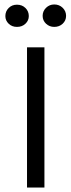

<svg xmlns="http://www.w3.org/2000/svg" viewBox="-20 -840 320 860"><path d="M101 0V-628H179V0ZM223 -719.5Q201.5 -719.5 186.2 -733.8Q171 -748 171 -769Q171 -790 186.2 -805Q201.5 -820 223 -820Q245.5 -820 260.8 -805Q276 -790 276 -769Q276 -748 260.8 -733.8Q245.5 -719.5 223 -719.5ZM56 -719.5Q33.5 -719.5 18.8 -733.8Q4 -748 4 -768Q4 -789.5 18.8 -804.2Q33.5 -819 56 -819Q79 -819 94 -804.2Q109 -789.5 109 -768Q109 -748 94 -733.8Q79 -719.5 56 -719.5Z"/></svg>

Font: Karla ExtraLight
Style: Regular
Weight: 400
Version: Version 2.001